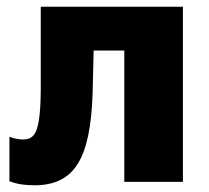

<svg xmlns="http://www.w3.org/2000/svg" viewBox="-20 -540 619 570"><path d="M82 10C199 10 249 -65 255 -266L258 -390H349V0H523V-520H101V-275C100 -143 83 -126 47 -126C39 -126 22 -128 8 -134V-2C32 7 54 10 82 10Z"/></svg>

Font: Fixel Text ExtraBold
Style: Regular
Weight: 800
Width: 4
Designer: AlfaBravo + MacPaw
Foundry: Kyrylo Tkachov, Marchela Mozhyna, Serhii Makarenko, Maria Weinstein, Zakhar Kryvoshyya
Version: Version 1.211